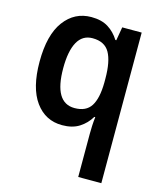

<svg xmlns="http://www.w3.org/2000/svg" viewBox="-117 -637 809 963"><g transform="rotate(15 287.5 -156.0)"><path d="M381 16Q381 -2 382 -25Q383 -48 386 -72H381Q359 -35 323.5 -12.5Q288 10 235 10Q148 10 96 -61.5Q44 -133 44 -269Q44 -408 97.5 -480Q151 -552 238 -552Q291 -552 325.5 -530.5Q360 -509 383 -472H388L400 -542H501V240H381ZM273 -89Q333 -89 358.5 -129Q384 -169 385 -250V-271Q385 -361 359.5 -406Q334 -451 271 -451Q219 -451 193 -404Q167 -357 167 -268Q167 -89 273 -89Z"/></g></svg>

Font: Noto Sans Sinhala SemiCondensed SemiBold
Style: Regular
Weight: 600
Width: 4
Designer: Jelle Bosma - Monotype Design Team
Foundry: Monotype Imaging Inc.
Version: Version 2.006; ttfautohint (v1.8.4.7-5d5b)